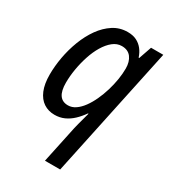

<svg xmlns="http://www.w3.org/2000/svg" viewBox="-190 -649 885 988"><g transform="rotate(30 252.0 -154.5)"><path d="M235.8 238.8 282.7 17.6Q285.6 5.4 290 -11.7Q294.4 -28.8 299.6 -47.4Q304.7 -65.9 309.1 -82.5H305.7Q287.1 -55.7 264.9 -34.7Q242.7 -13.7 216.8 -2Q190.9 9.8 159.7 9.8Q122.6 9.8 94.5 -8.8Q66.4 -27.3 50.8 -64.7Q35.2 -102.1 35.2 -157.7Q35.2 -207.5 44.9 -261.5Q54.7 -315.4 74.2 -366.5Q93.8 -417.5 122.8 -458.3Q151.9 -499 189.7 -523.4Q227.5 -547.9 274.4 -547.9Q305.7 -547.9 327.6 -536.9Q349.6 -525.9 364.7 -506.6Q379.9 -487.3 388.2 -461.4H391.6L418 -537.6H490.7L326.2 238.8ZM195.3 -66.9Q218.8 -66.9 239.7 -81.3Q260.7 -95.7 279.1 -120.8Q297.4 -146 312 -177.7Q326.7 -209.5 337.2 -244.4Q347.7 -279.3 353.3 -314.2Q358.9 -349.1 358.9 -379.4Q358.9 -419.9 340.1 -445.1Q321.3 -470.2 284.2 -470.2Q255.9 -470.2 231.7 -450.7Q207.5 -431.2 188.2 -398.9Q168.9 -366.7 155.8 -326.4Q142.6 -286.1 135.5 -243.9Q128.4 -201.7 128.4 -163.1Q128.4 -114.7 145 -90.8Q161.6 -66.9 195.3 -66.9Z"/></g></svg>

Font: Open Sans SemiCondensed Medium
Style: Italic
Weight: 500
Width: 4
Italic angle: -12°
Designer: Monotype Design Team
Foundry: Monotype Imaging Inc.
Version: Version 3.000